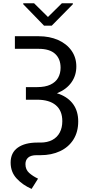

<svg xmlns="http://www.w3.org/2000/svg" viewBox="-20 -952 549 1190"><path d="M219.7 -727.5Q287.1 -727.5 340.1 -704.1Q393.1 -680.7 423.1 -638.2Q453.1 -595.7 453.1 -540Q453.1 -484.4 423.1 -441.9Q393.1 -399.4 338.1 -376Q283.2 -352.5 211.9 -352.5H140.6V-412.1H210Q260.3 -412.1 292.7 -427.5Q325.2 -442.9 340.3 -470Q355.5 -497.1 355.5 -532.2Q355.5 -587.4 321.5 -618.4Q287.6 -649.4 219.7 -649.4H72.3V-727.5ZM211.9 -390.6Q291.5 -390.6 348.1 -368.9Q404.8 -347.2 434.8 -304.4Q464.8 -261.7 464.8 -199.2Q464.8 -134.3 435.1 -87.2Q405.3 -40 352.3 -15.1Q299.3 9.8 231.4 9.8H207Q171.4 9.8 154.5 24.7Q137.7 39.6 137.7 65.4Q137.7 99.1 160.6 119.6Q183.6 140.1 215.8 155.3L175.8 218.8Q120.6 194.8 83.3 154.5Q45.9 114.3 45.9 55.7Q45.9 -5.4 90.1 -36.9Q134.3 -68.4 211.9 -68.4H231.4Q273.4 -68.4 304 -84.5Q334.5 -100.6 350.3 -130.6Q366.2 -160.6 366.2 -201.2Q366.2 -266.1 325.9 -300Q285.6 -334 210 -334H140.6V-390.6ZM277.3 -846.7 363.3 -931.6H431.6V-925.8L300.8 -793H252.9L124 -925.8V-931.6H191.4Z"/></svg>

Font: Intratopia Thin
Style: Regular
Weight: 100
Designer: Rasmus Andersson
Foundry: rsms
Version: Version 3.000;Glyphs 3.2.3 (3260)